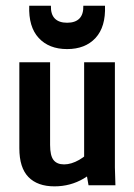

<svg xmlns="http://www.w3.org/2000/svg" viewBox="-20 -659 478 683"><path d="M48.8 -131.8V-437.5H158.2V-143.6Q158.2 -105.5 170.4 -89.8Q182.6 -74.2 208 -74.2Q233.4 -74.2 261.7 -90.3Q290 -106.4 315.4 -137.7L358.4 -100.6Q325.2 -51.8 277.8 -23.9Q230.5 3.9 173.8 3.9Q113.3 3.9 81.1 -29.3Q48.8 -62.5 48.8 -131.8ZM279.3 -89.8V-437.5H388.7V-63.5L390.6 0H294.9ZM84 -638.7H161.1Q160.2 -608.4 174.8 -593.3Q189.5 -578.1 218.8 -578.1Q248 -578.1 262.7 -593.3Q277.3 -608.4 276.4 -638.7H353.5Q356.4 -563.5 319.8 -523.9Q283.2 -484.4 218.8 -484.4Q154.3 -484.4 117.7 -523.9Q81.1 -563.5 84 -638.7Z"/></svg>

Font: Sudo Var
Style: Regular
Weight: 400
Monospace: yes
Designer: Jens Kutilek
Foundry: Jens Kutilek
Version: Version 0.065;FEAKit 1.0